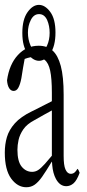

<svg xmlns="http://www.w3.org/2000/svg" viewBox="-25 -789 364 803"><path d="M209 -40.5Q196.3 -64 193.4 -98.6Q192.9 -110.8 191.9 -113.3Q166 -70.8 150.9 -49.3Q135.7 -27.8 120.4 -16.8Q105 -5.9 85 -5.9Q48.3 -5.9 21.7 -42.2Q-4.9 -78.6 -4.9 -150.9Q-4.9 -185.5 3.9 -215.6Q12.7 -245.6 37.1 -273.2Q61.5 -300.8 108.9 -323.7Q108.9 -328.6 109.4 -323.7Q154.3 -347.2 191.9 -365.7Q191.9 -388.7 191.9 -401.4Q191.9 -460.9 184.8 -493.7Q177.7 -526.4 161.4 -538.8Q145 -551.3 121.1 -551.3Q101.6 -551.3 78.1 -542.5Q71.3 -507.3 64.5 -462.4Q59.6 -436 51.3 -421.4Q43.9 -408.7 32.2 -408.7Q20.5 -408.7 13.2 -420.4Q5.9 -432.1 4.4 -453.1Q13.7 -519.5 49.6 -558.6Q85.4 -597.7 136.7 -597.7Q172.4 -597.7 194.8 -577.6Q217.3 -557.6 229.2 -513.2Q241.2 -468.8 241.2 -393.1Q241.2 -270 241.2 -137.2Q241.2 -97.7 248.5 -81.1Q256.8 -62 271 -62Q282.7 -62 290.5 -71.3Q294.9 -76.2 298.8 -83Q303.7 -79.6 308.1 -66.4Q296.4 -34.2 282.5 -22.2Q268.6 -10.3 252 -10.3Q225.6 -10.3 209 -40.5ZM163.1 -104Q174.3 -116.7 191.9 -137.7V-327.1Q175.3 -318.4 159.4 -309.3Q143.6 -300.3 120.1 -287.1Q87.4 -270 72.5 -248Q57.6 -226.1 52.7 -204.1Q47.9 -182.1 47.9 -162.6Q47.9 -113.8 65.7 -92Q83.5 -70.3 109.4 -70.3Q122.6 -70.3 134 -77.4Q145.5 -84.5 163.1 -104ZM90.1 -738Q111.8 -768.6 137.7 -768.6Q163.6 -768.6 185.3 -739Q207 -709.5 207 -652.8Q207 -596.2 185.3 -565.4Q163.6 -534.7 138.2 -534.7Q112.8 -534.7 90.6 -564.7Q68.4 -594.7 68.4 -651.1Q68.4 -707.5 90.1 -738ZM171.9 -598.6Q182.6 -622.6 182.6 -651.6Q182.6 -680.7 172.4 -704.6Q161.1 -730 138.4 -730Q115.7 -730 103.5 -704.6Q91.8 -681.2 91.8 -652.6Q91.8 -624 102.5 -599.1Q114.3 -572.8 137.2 -572.8Q160.2 -572.8 171.9 -598.6Z"/></svg>

Font: Scarab Serif
Style: Condensed-Light
Weight: 300
Designer: John Roberts
Foundry: Scarab
Version: 1.0